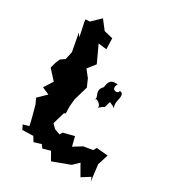

<svg xmlns="http://www.w3.org/2000/svg" viewBox="-187 -854 914 1002"><g transform="rotate(30 270.5 -353.0)"><path d="M210 -118 187 -141 208 -213 217 -217 216 -260 220 -303 245 -389 225 -434 191 -477 183 -461 229 -520 183 -619 233 -613 231 -678 178 -691 137 -744 86 -695 61 -694 62 -680 80 -596 65 -617 85 -510 75 -463 49 -445 38 -418 29 -385 80 -329 46 -276 89 -257 42 -211 57 -178C67 -140 78 -104 86 -65L51 -55L64 -29L129 -31L146 -3L189 -16L203 3L248 -10L275 38L378 0L412 -33L450 33L499 2L508 26L496 -72L516 -136L447 -142L437 -123L382 -114L332 -83L318 -139L253 -122L243 -106ZM361 -338C379 -355 373 -330 387 -384C454 -357 406 -351 417 -408C421 -428 431 -459 402 -460C408 -440 350 -437 376 -485C355 -481 322 -497 320 -420C319 -412 324 -391 329 -443C278 -400 327 -379 312 -354C305 -378 370 -338 340 -321Z"/></g></svg>

Font: Asimov Aggro
Style: Medium
Weight: 500
Designer: Google
Version: Version 2.000980; 2014